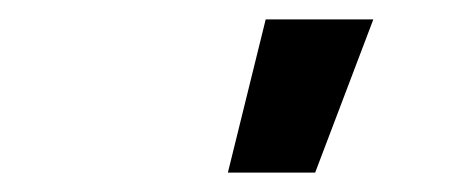

<svg xmlns="http://www.w3.org/2000/svg" viewBox="-20 -778 490 198"><path d="M215 -600 254 -758H365L305 -600Z"/></svg>

Font: Iosevka Etoile Heavy
Style: Italic
Weight: 900
Italic angle: -9°
Designer: Belleve Invis
Foundry: Belleve Invis
Version: Version 22.1.2; ttfautohint (v1.8.4)